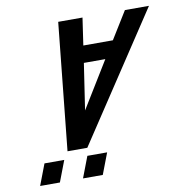

<svg xmlns="http://www.w3.org/2000/svg" viewBox="-88 -905 977 992"><g transform="rotate(-10 400.5 -409.5)"><path d="M758.2 -819H632L543.6 -676H388.6L409.5 -819H282L213.3 -152H317.1ZM488.3 -587 339.2 -344 375.8 -587ZM188.9 -111H85.2L42.8 0H146.5ZM413.9 -111H310.2L267.8 0H371.5Z"/></g></svg>

Font: Din Kursivschrift
Style: Extended Italic
Weight: 400
Version: Version 1.089